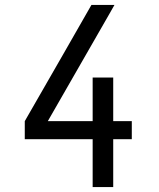

<svg xmlns="http://www.w3.org/2000/svg" viewBox="-20 -755 640 775"><path d="M354 0V-193H80V-266L234 -534L349 -735H442L421 -698L173 -266H354V-442H437V-266H512V-193H437V0Z"/></svg>

Font: Bmono
Style: Regular
Weight: 400
Monospace: yes
Designer: Belleve Invis
Foundry: Belleve Invis
Version: Version 11.2.2; ttfautohint (v1.8.2)